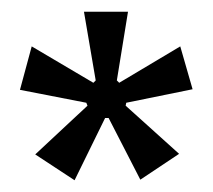

<svg xmlns="http://www.w3.org/2000/svg" viewBox="-20 -716 362 327"><path d="M107 -409 40 -453 129 -536 127 -541 14 -563 34 -637 139 -575 143 -579 123 -696H198L179 -579L183 -575L287 -637L308 -564L195 -541L194 -536L285 -454L219 -410L165 -515H159Z"/></svg>

Font: Bricolage Grotesque SemiCondensed Light
Style: Regular
Weight: 300
Width: 4
Designer: Mathieu Triay
Foundry: Atelier Triay
Version: Version 1.000;gftools[0.9.30]